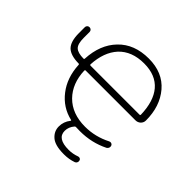

<svg xmlns="http://www.w3.org/2000/svg" viewBox="-221 -1005 1442 1442"><g transform="rotate(45 500.0 -284.0)"><path d="M302.7 -422.9Q302.7 -416 309.6 -416H831.1Q837.9 -416 837.9 -422.9Q834 -562.5 771.5 -636.7Q707 -712.9 583 -712.9Q453.1 -712.9 379.9 -634.8Q309.6 -557.6 302.7 -422.9ZM560.5 -12.7Q552.7 -13.7 547.9 -7.8Q518.6 26.4 518.6 67.4Q518.6 147.5 640.6 147.5Q684.6 147.5 726.6 131.8Q735.4 128.9 744.1 132.8Q752.9 136.7 754.9 146.5Q757.8 156.2 753.4 166Q749 175.8 739.3 179.7Q692.4 196.3 641.6 196.3Q638.7 196.3 636.7 196.3Q543.9 196.3 503.9 161.1Q463.9 126 463.9 75.2Q463.9 24.4 496.1 -16.6Q501 -22.5 494.1 -24.4Q385.7 -49.8 317.4 -138.7Q249 -226.6 242.2 -356.4Q242.2 -364.3 234.4 -364.3Q149.4 -365.2 112.3 -401.4Q75.2 -438.5 75.2 -527.3V-589.8Q75.2 -600.6 82.5 -607.9Q89.8 -615.2 100.6 -615.2Q111.3 -615.2 118.7 -607.9Q126 -600.6 126 -589.8V-528.3Q126 -461.9 150.4 -439.5Q173.8 -417 234.4 -416Q242.2 -416 242.2 -422.9Q250 -578.1 338.9 -669.9Q428.7 -763.7 582 -763.7Q730.5 -763.7 813.5 -666Q895.5 -569.3 895.5 -418.9Q895.5 -397.5 879.9 -380.9Q862.3 -364.3 837.9 -364.3H309.6Q302.7 -364.3 302.7 -356.4Q307.6 -224.6 385.7 -144.5Q466.8 -62.5 604.5 -62.5Q712.9 -62.5 811.5 -113.3Q821.3 -118.2 831.1 -114.7Q840.8 -111.3 844.7 -101.6Q848.6 -90.8 844.7 -80.6Q840.8 -70.3 831.1 -64.5Q725.6 -11.7 602.5 -11.7Q600.6 -11.7 598.6 -11.7Q573.2 -11.7 560.5 -12.7Z"/></g></svg>

Font: Rounded Mgen+ 1mn light
Style: Regular
Weight: 200
Designer: [Source Han Sans]
Ryoko NISHIZUKA  (kana & ideographs); Paul D. Hunt (Latin, Greek & Cyrillic); Wenlong ZHANG  (bopomofo
Version: Version 1.059.20150602